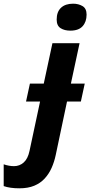

<svg xmlns="http://www.w3.org/2000/svg" viewBox="-149 -780 489 1040"><path d="M-73 120Q-43 120 -20.5 100Q2 80 11 37L68 -230H-8L13 -327H88L135 -546H282L235 -327H310L289 -230H214L153 59Q145 97 130.5 129.5Q116 162 93 187Q70 212 36.5 226Q3 240 -44 240Q-95 240 -129 228V110Q-100 120 -73 120ZM247 -760Q276 -760 298 -747Q320 -734 320 -701Q320 -662 298.5 -638Q277 -614 232 -614Q200 -614 179 -627.5Q158 -641 158 -674Q158 -716 181.5 -738Q205 -760 247 -760Z"/></svg>

Font: BC Sans
Style: Bold Italic
Weight: 700
Italic angle: -12°
Designer: Monotype Design Team
Province of B.C.
Foundry: Monotype Imaging Inc.
Version: Version 2.000;GOOG;noto-source:20170915:90ef993387c0